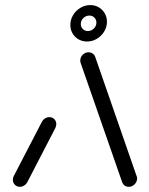

<svg xmlns="http://www.w3.org/2000/svg" viewBox="-20 -720 573 740"><path d="M56.7 0Q45.2 0 37.4 -7.8Q29.6 -15.6 29.6 -27Q29.6 -34.4 33.3 -41.9L141.9 -251.5Q146.3 -259.3 153.9 -263.9Q161.5 -268.5 170.4 -268.5Q181.9 -268.5 189.4 -260.7Q197 -253 197 -241.5Q197 -234.1 193.3 -226.7L84.8 -17Q80.4 -9.3 72.8 -4.6Q65.2 0 56.7 0ZM508.5 -33Q508.5 -19.6 498.9 -9.8Q489.3 0 476.3 0Q467.4 0 460.7 -4.6Q454.1 -9.3 451.1 -17L291.1 -476.7Q289.3 -481.5 289.3 -486.7Q289.3 -499.6 298.9 -509.1Q308.5 -518.5 321.1 -518.5Q330 -518.5 336.9 -513.9Q343.7 -509.3 346.7 -501.5L506.3 -41.9Q508.5 -38.1 508.5 -33ZM351.5 -633Q351.5 -644.4 343.7 -652.2Q335.9 -660 324.4 -660Q311.1 -660 301.3 -650.4Q291.5 -640.7 291.5 -627.8Q291.5 -615.9 299.3 -608.1Q307 -600.4 318.9 -600.4Q331.9 -600.4 341.7 -610Q351.5 -619.6 351.5 -633ZM251.1 -623.7Q251.1 -644.1 261.7 -661.7Q272.2 -679.3 289.8 -689.8Q307.4 -700.4 327.8 -700.4Q345.9 -700.4 360.6 -691.9Q375.2 -683.3 383.7 -668.7Q392.2 -654.1 392.2 -636.3Q392.2 -615.9 381.5 -598.3Q370.7 -580.7 353.1 -570.4Q335.6 -560 315.6 -560Q297.4 -560 282.8 -568.3Q268.1 -576.7 259.6 -591.3Q251.1 -605.9 251.1 -623.7Z"/></svg>

Font: 26F Galaxy Sans Medium
Style: Italic
Weight: 500
Italic angle: -5°
Designer: C₂₉H₂₅N₃O₅
Version: Version 1.200